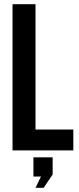

<svg xmlns="http://www.w3.org/2000/svg" viewBox="-20 -720 379 919"><path d="M40 0V-700H150V-100H331V0ZM176 125H140V33H232V115L189 179H150Z"/></svg>

Font: Bebas Neue
Style: Regular
Weight: 400
Designer: Ryoichi Tsunekawa
Foundry: Ryoichi Tsunekawa
Version: Version 1.400